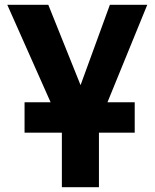

<svg xmlns="http://www.w3.org/2000/svg" viewBox="-20 -550 641 796"><path d="M81.8 0V-126H189.8L10.2 -530H180.3L314 -197L435.5 -530H590.5L425.5 -126H538.5V0H390.2V226.2H236.5V0Z"/></svg>

Font: Golos Text
Style: Regular
Weight: 400
Designer: A.Korolkova, Vitaly Kuzmin
Foundry: ParaType Ltd
Version: Version 2.004